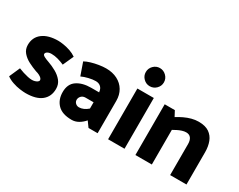

<svg xmlns="http://www.w3.org/2000/svg" viewBox="-91 -1151 1976 1589"><g transform="rotate(30 896.5 -356.5)"><path d="M25 -42Q50 -23 86.5 -10.5Q123 2 157.5 6.5Q192 11 212 11Q312 11 363 -30.5Q414 -72 414 -145Q414 -189 389 -220Q364 -251 325.5 -272.5Q287 -294 247 -308Q223 -316 203.5 -326Q184 -336 184 -347Q184 -360 199 -369Q214 -378 238 -378Q267 -378 298 -369.5Q329 -361 361 -347L407 -449Q380 -468 347.5 -479Q315 -490 283.5 -495Q252 -500 232 -500Q137 -500 83 -459Q29 -418 29 -345Q29 -303 54.5 -273Q80 -243 119 -223Q158 -203 197 -189Q217 -184 232 -176Q247 -168 255 -159.5Q263 -151 263 -142Q263 -132 253.5 -125Q244 -118 230.5 -114Q217 -110 202 -110Q185 -110 162 -115Q139 -120 115.5 -127.5Q92 -135 70 -144Z M606 -152Q606 -173 621 -189Q636 -205 662 -205H738V-145Q718 -127 696 -117.5Q674 -108 653 -108Q640 -108 629.5 -114Q619 -120 612.5 -130Q606 -140 606 -152ZM536 -335Q563 -348 600 -357Q637 -366 667 -366Q696 -366 714.5 -349.5Q733 -333 736 -302L737 -299H661Q578 -299 526 -263.5Q474 -228 474 -151Q474 -78 518 -33Q562 12 652 12Q686 12 716 -5Q746 -22 771 -51L808 0H895V-309Q895 -366 869.5 -409Q844 -452 797.5 -476Q751 -500 689 -500Q659 -500 621.5 -494Q584 -488 550.5 -478Q517 -468 494 -455Z M1152 0V-485H995V0ZM1073 -552Q1109 -552 1134.5 -577.5Q1160 -603 1160 -638Q1160 -674 1134 -699.5Q1108 -725 1073 -725Q1038 -725 1012.5 -699.5Q987 -674 987 -638Q987 -603 1012.5 -577.5Q1038 -552 1073 -552Z M1413 0V-331Q1429 -340 1448.5 -350Q1468 -360 1488.5 -366.5Q1509 -373 1527 -373Q1558 -373 1573 -352.5Q1588 -332 1588 -297V0H1744V-308Q1744 -363 1727.5 -406.5Q1711 -450 1674 -475.5Q1637 -501 1573 -501Q1540 -501 1506.5 -492Q1473 -483 1440.5 -467.5Q1408 -452 1380 -434L1353 -485H1256V0Z"/></g></svg>

Font: Catamaran ExtraBold
Style: Regular
Weight: 800
Designer: Pria Ravichandran
Version: Version 2.000